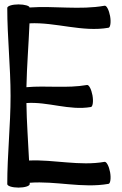

<svg xmlns="http://www.w3.org/2000/svg" viewBox="-20 -836 554 872"><path d="M13 -800C13 -667 28 -533 28 -400C28 -267 13 -133 13 0C13 9 36 16 64 16C92 16 115 9 115 0C115 -2 115 -4 115 -6C234 -15 354 20 473 -1C481 -2 485 -26 480 -54C475 -81 464 -102 455 -101C342 -81 226 -112 112 -107C108 -194 101 -281 100 -368C197 -375 295 -333 393 -350C401 -351 405 -375 400 -403C395 -430 384 -452 375 -450C284 -434 191 -448 100 -440C102 -537 110 -633 114 -730C233 -736 354 -689 473 -710C481 -711 485 -735 480 -763C475 -790 464 -812 455 -810C343 -790 228 -810 114 -802C115 -809 92 -816 64 -816C36 -816 13 -809 13 -800Z"/></svg>

Font: Nupuram Condensed Medium
Style: Regular
Weight: 500
Width: 3
Designer: Santhosh Thottingal (santhosh.thottingal@gmail.com)
Foundry: SMC
Version: Version 1.000